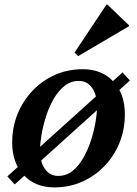

<svg xmlns="http://www.w3.org/2000/svg" viewBox="-20 -802 596 835"><path d="M216 13Q134 13 83.5 -40Q33 -93 33 -182Q33 -249 56.5 -306.5Q80 -364 122 -408Q164 -452 219.5 -476.5Q275 -501 340 -501Q423 -501 473 -447.5Q523 -394 523 -305Q523 -238 499.5 -180.5Q476 -123 434 -79.5Q392 -36 336.5 -11.5Q281 13 216 13ZM233 -37Q269 -37 296 -59Q323 -81 343 -116.5Q363 -152 376 -192.5Q389 -233 395.5 -271.5Q402 -310 402 -338Q402 -390 380.5 -420Q359 -450 323 -450Q287 -450 260 -428Q233 -406 213 -371Q193 -336 180 -295Q167 -254 160.5 -215.5Q154 -177 154 -149Q154 -97 175.5 -67Q197 -37 233 -37ZM44 0 12 -35 513 -487 545 -452ZM320 -558 304 -573 443 -782H447L541 -692V-688Z"/></svg>

Font: Platypi Medium
Style: Italic
Weight: 500
Italic angle: -13°
Designer: David Sargent
Foundry: Bolt Cutter Type
Version: Version 1.200; ttfautohint (v1.8.4.7-5d5b)